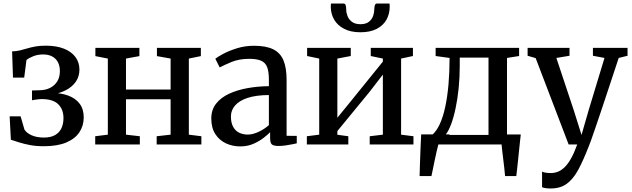

<svg xmlns="http://www.w3.org/2000/svg" viewBox="-20 -824 3602 1095"><path d="M229 10Q187 10 152 3.5Q117 -3 89.2 -12Q61.5 -21 42 -27L35 -160.5H97.5L119.5 -85Q132 -65 161 -52.2Q190 -39.5 230.5 -39.5Q269.5 -39.5 294.2 -53.8Q319 -68 330.5 -93Q342 -118 342 -150.5Q342 -200 312.2 -229.5Q282.5 -259 217 -259Q211 -259 199.5 -257.8Q188 -256.5 177.2 -254.8Q166.5 -253 162.5 -252V-308L208.5 -309.5Q240.5 -310 266 -323Q291.5 -336 306.5 -360Q321.5 -384 321.5 -418Q321.5 -450 309.2 -471.2Q297 -492.5 275.8 -503Q254.5 -513.5 226.5 -513.5Q195 -513.5 169.5 -503.2Q144 -493 131 -482L118 -381.5H54L49 -531Q73 -531.5 93.5 -536.5Q114 -541.5 135 -547.8Q156 -554 181.2 -558.8Q206.5 -563.5 240.5 -563.5Q301.5 -563.5 344.5 -546.5Q387.5 -529.5 410.2 -498.8Q433 -468 433 -427Q433 -388 412.5 -358.2Q392 -328.5 355.8 -309.8Q319.5 -291 272.5 -284.5L274 -294.5Q329 -294 370.2 -278.5Q411.5 -263 434.5 -232.2Q457.5 -201.5 457.5 -154.5Q457.5 -107 432.8 -69.8Q408 -32.5 357.5 -11.2Q307 10 229 10Z M523 0V-47L595 -56V-490L524 -504V-551H775V-504L698.5 -490V-313.5H953V-490L875 -504V-551H1125.5V-504L1057 -490V-56L1128.5 -47V0H873.5V-47L953 -56V-258H698.5V-56L777.5 -47V0Z M1350 11Q1306 11 1268.5 -6.5Q1231 -24 1208 -59.2Q1185 -94.5 1185 -148Q1185 -198 1212.5 -233Q1240 -268 1286.8 -289.5Q1333.5 -311 1392 -321.5Q1450.5 -332 1513.5 -332.5V-369.5Q1513.5 -414 1504 -440Q1494.5 -466 1470.2 -477.2Q1446 -488.5 1401.5 -488.5Q1344 -488.5 1300.5 -470.5Q1257 -452.5 1233 -439.5L1208 -489Q1219 -498.5 1251.8 -516.2Q1284.5 -534 1330.8 -548.5Q1377 -563 1428.5 -563Q1497.5 -563 1538.2 -542.8Q1579 -522.5 1596.8 -479.5Q1614.5 -436.5 1614.5 -368V-49.5L1672.5 -49V-6.5Q1661.5 -4 1643.5 -0.5Q1625.5 3 1605.8 5.8Q1586 8.5 1569 8.5Q1542.5 8.5 1531.5 0.5Q1520.5 -7.5 1520.5 -37V-70Q1508 -57 1483.8 -38Q1459.5 -19 1425.8 -4Q1392 11 1350 11ZM1393.5 -56.5Q1421 -56.5 1454.5 -72Q1488 -87.5 1513.5 -110.5V-282Q1440.5 -281.5 1392.5 -265.8Q1344.5 -250 1320.8 -222.5Q1297 -195 1297 -160Q1297 -123.5 1309.8 -100.5Q1322.5 -77.5 1344.2 -67Q1366 -56.5 1393.5 -56.5Z M1730 0V-47L1800.5 -56V-490L1731.5 -504.5V-551H1980.5V-504.5L1904 -490V-152.5L1975 -239.5L2163.5 -472.5V-490L2094.5 -504.5V-551H2335V-504.5L2267.5 -490V-56L2338 -47V0H2088.5V-47L2163.5 -56V-398.5L2087.5 -300L1904 -76.5V-55.5L1966.5 -47V0ZM1938.5 -804Q1949 -804 1951.8 -792.8Q1954.5 -781.5 1954.5 -769.5Q1954.5 -752 1961.8 -732.8Q1969 -713.5 1986.8 -699.8Q2004.5 -686 2036 -686Q2067 -686 2084 -699.8Q2101 -713.5 2107.8 -732.8Q2114.5 -752 2114.5 -769.5Q2114.5 -781.5 2117.5 -792.8Q2120.5 -804 2130.5 -804H2201.5Q2202 -800 2202.2 -794.8Q2202.5 -789.5 2202.5 -785.5Q2202.5 -745.5 2184.5 -712.5Q2166.5 -679.5 2129.2 -659.8Q2092 -640 2035.5 -640Q1980 -640 1942.2 -659.8Q1904.5 -679.5 1885.5 -712.5Q1866.5 -745.5 1866.5 -785.5Q1866.5 -790 1867 -794.5Q1867.5 -799 1867.5 -804Z M2425 0V-53.5H2443.5Q2469 -75 2488 -116Q2507 -157 2519.2 -214.2Q2531.5 -271.5 2537.8 -342.2Q2544 -413 2544 -493.5L2464.5 -504.5V-551H2940.5V-504.5L2871.5 -493.5V0ZM2520 -54.5H2766V-495.5H2602V-447.5Q2602 -383 2595.8 -321.2Q2589.5 -259.5 2578.2 -206.2Q2567 -153 2552 -113.5Q2537 -74 2520 -54.5ZM2373 180Q2374 145 2375.2 105.5Q2376.5 66 2378.2 24.5Q2380 -17 2382 -57.5H2545.5L2481.5 -6Q2476.5 11.5 2470.5 38Q2464.5 64.5 2458.5 93.2Q2452.5 122 2447.8 145.5Q2443 169 2440.5 180ZM2860.5 180Q2859 159.5 2856.2 135.8Q2853.5 112 2850.5 87.8Q2847.5 63.5 2844.8 40.8Q2842 18 2840.5 0L2796.5 -57H2950Q2948 -37 2945.2 -13.2Q2942.5 10.5 2940 36.2Q2937.5 62 2934.8 87.5Q2932 113 2929.5 136.8Q2927 160.5 2924.5 180Z M3120 251Q3105 251 3091.8 249Q3078.5 247 3071.5 243.5V154.5Q3078 158.5 3092 160.8Q3106 163 3120.5 163Q3141.5 163 3161.2 155.5Q3181 148 3199.8 130Q3218.5 112 3236.5 80.2Q3254.5 48.5 3272 0H3223L3035 -492.5L2989 -506V-551H3228V-506L3153 -493.5L3252.5 -194.5L3296.5 -54.5L3337 -195L3427.5 -493.5L3361.5 -506V-551H3559V-506L3508.5 -493.5Q3478.5 -402.5 3453.5 -327.2Q3428.5 -252 3408.8 -192.8Q3389 -133.5 3374.2 -90.8Q3359.5 -48 3350 -21.2Q3340.5 5.5 3336 15Q3306 92 3277.5 144.8Q3249 197.5 3212.2 224.2Q3175.5 251 3120 251Z"/></svg>

Font: Merriweather 28pt
Style: Regular
Weight: 400
Version: Version 2.100